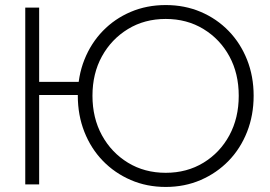

<svg xmlns="http://www.w3.org/2000/svg" viewBox="-20 -730 1068 760"><path d="M111 -354H331V-406H111ZM80 -700V0H135V-700ZM346 -351Q346 -439 383.5 -507Q421 -575 486.5 -615Q552 -655 636 -655Q720 -655 785.5 -615Q851 -575 888 -507Q925 -439 925 -351Q925 -263 888 -194.5Q851 -126 785.5 -86Q720 -46 636 -46Q552 -46 486.5 -86Q421 -126 383.5 -194.5Q346 -263 346 -351ZM288 -351Q288 -274 314 -208Q340 -142 387 -93.5Q434 -45 497.5 -17.5Q561 10 636 10Q711 10 774.5 -17.5Q838 -45 885 -93.5Q932 -142 958 -208Q984 -274 984 -351Q984 -428 958 -493.5Q932 -559 885 -607.5Q838 -656 774.5 -683Q711 -710 636 -710Q561 -710 497.5 -683Q434 -656 387 -607.5Q340 -559 314 -493.5Q288 -428 288 -351Z"/></svg>

Font: Jost Light
Style: Regular
Weight: 300
Version: Version 3.710